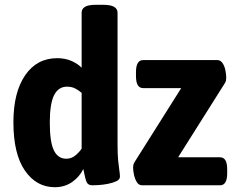

<svg xmlns="http://www.w3.org/2000/svg" viewBox="-20 -774 984 802"><path d="M209 8Q132 8 84 -61.5Q36 -131 36 -263Q36 -388 85 -459.5Q134 -531 219 -531Q253 -531 279.5 -519Q306 -507 321 -491V-721Q321 -737 335 -745.5Q349 -754 382 -754H410Q442 -754 456.5 -745.5Q471 -737 471 -721V-174Q471 -130 473.5 -104Q476 -78 478.5 -62.5Q481 -47 481 -36Q481 -24 466 -17Q451 -10 430.5 -6Q410 -2 391.5 -1Q373 0 366 0Q348 0 342 -13Q336 -26 328 -68Q312 -35 281 -13.5Q250 8 209 8ZM257 -111Q278 -111 294 -124Q310 -137 321 -153V-386Q310 -396 295 -404Q280 -412 260 -412Q224 -412 206 -376.5Q188 -341 188 -262Q188 -181 205 -146Q222 -111 257 -111ZM574 0Q560 0 552 -12.5Q544 -25 540 -42.5Q536 -60 536 -74Q536 -79 537 -85Q538 -91 544 -100L737 -406H578Q548 -406 548 -456V-473Q548 -523 578 -523H888Q901 -523 909.5 -510.5Q918 -498 921.5 -480.5Q925 -463 925 -449Q925 -444 924 -438Q923 -432 917 -423L724 -117H899Q929 -117 929 -67V-50Q929 0 899 0Z"/></svg>

Font: Asap Semi Condensed
Style: Bold
Weight: 700
Width: 4
Designer: Pablo Cosgaya
Foundry: Omnibus-Type
Version: Version 3.001; ttfautohint (v1.8.4.7-5d5b)